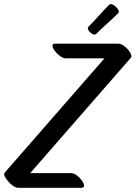

<svg xmlns="http://www.w3.org/2000/svg" viewBox="-68 -860 646 915"><path d="M-45 -38 430 -582H245Q233 -582 218.5 -592.5Q204 -603 193.5 -617Q183 -631 182 -641.5Q181 -652 196 -652H495Q511 -652 529 -636.5Q547 -621 554 -606Q562 -591 555 -584L76 -35H270Q284 -35 298 -24.5Q312 -14 322 0Q332 14 332.5 24.5Q333 35 319 35H19Q8 35 -6 25.5Q-20 16 -30 3Q-40 -8 -45.5 -19.5Q-51 -31 -45 -38ZM354 -733Q380 -759 403.5 -785.5Q427 -812 452 -837Q460 -844 473 -836Q486 -828 494 -816Q502 -804 495 -797Q470 -772 443.5 -748.5Q417 -725 391 -699Q384 -692 372.5 -698Q361 -704 354 -715Q347 -726 354 -733Z"/></svg>

Font: Story Script
Style: Regular
Weight: 400
Designer: Lana Roulhac, Ben Buysse
Version: Version 1.000; ttfautohint (v1.8.4.7-5d5b)